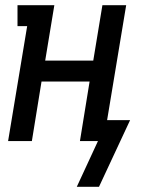

<svg xmlns="http://www.w3.org/2000/svg" viewBox="-20 -540 540 735"><path d="M274 175 355 0H286L323 -228H139L102 0H11L84 -440H47V-520H188L153 -308H337L372 -520H463L390 -80H478L359 175Z"/></svg>

Font: Iosevka Curly Slab Medium
Style: Italic
Weight: 500
Italic angle: -9°
Monospace: yes
Designer: Belleve Invis
Foundry: Belleve Invis
Version: Version 22.1.2; ttfautohint (v1.8.4)